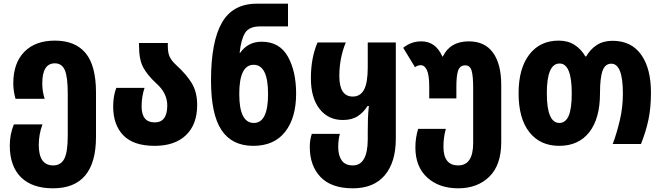

<svg xmlns="http://www.w3.org/2000/svg" viewBox="-20 -780 3588 1040"><path d="M267 240Q500 240 500 -39V-279Q500 -424 444 -492Q388 -560 277 -560Q171 -560 111.5 -499Q52 -438 52 -329Q52 -305 55.5 -284Q59 -263 64 -245H222Q209 -284 209 -328Q209 -437 277 -437Q315 -437 331 -400.5Q347 -364 347 -272V-45Q347 43 328.5 79.5Q310 116 268 116Q190 116 190 5Q190 -52 210 -106H55Q33 -52 33 8Q33 120 93.5 180Q154 240 267 240Z M818 10Q927 10 987.5 -48Q1048 -106 1048 -211Q1048 -281 1019 -329Q990 -377 935 -427Q910 -450 899.5 -471.5Q889 -493 889 -531V-547H733V-532Q733 -458 755.5 -415.5Q778 -373 828 -327Q886 -275 886 -209Q886 -117 818 -117Q747 -117 747 -204Q747 -232 751.5 -258Q756 -284 763 -304H610Q593 -261 593 -203Q593 -104 648 -47Q703 10 818 10Z M1352 10Q1465 10 1524.5 -66Q1584 -142 1584 -273Q1584 -394 1539 -474Q1494 -554 1397 -554Q1323 -554 1281 -494H1278Q1286 -568 1308 -602.5Q1330 -637 1389 -637H1540V-760H1371Q1241 -760 1182 -657Q1123 -554 1123 -344Q1123 -160 1180 -75Q1237 10 1352 10ZM1355 -114Q1276 -114 1276 -271Q1276 -429 1354 -429Q1432 -429 1432 -271Q1432 -114 1355 -114Z M1891 240Q2005 240 2064.5 169Q2124 98 2124 -29V-550H1972V-416Q1972 -332 1952 -294.5Q1932 -257 1891 -257Q1818 -257 1818 -368Q1818 -465 1853 -550H1700Q1664 -467 1664 -356Q1664 -250 1711 -190Q1758 -130 1837 -130Q1886 -130 1918 -151Q1950 -172 1971 -206H1978Q1974 -168 1973 -135.5Q1972 -103 1972 -65V-24Q1971 116 1891 116Q1850 116 1831 89Q1812 62 1812 16Q1812 -1 1814 -19.5Q1816 -38 1821 -55H1669Q1658 -23 1658 16Q1658 118 1716.5 179Q1775 240 1891 240Z M2462 240Q2566 240 2630.5 177Q2695 114 2695 -10V-320Q2695 -433 2650.5 -494.5Q2606 -556 2520 -556Q2418 -556 2379 -474H2376Q2340 -556 2262 -556Q2207 -556 2164 -521L2228 -416Q2242 -427 2259 -427Q2280 -427 2292.5 -400Q2305 -373 2305 -310V-247H2452V-310Q2452 -372 2462 -399Q2472 -426 2500 -426Q2526 -426 2534.5 -397.5Q2543 -369 2543 -305V-6Q2543 116 2462 116Q2382 116 2382 15Q2382 -10 2385 -33.5Q2388 -57 2395 -82H2245Q2230 -34 2230 19Q2230 123 2294 181.5Q2358 240 2462 240Z M3009 10Q3114 10 3172 -64Q3230 -138 3230 -275Q3230 -359 3244 -397Q3258 -435 3291 -435Q3354 -435 3354 -273Q3354 -200 3338 -131Q3322 -62 3299 0H3452Q3479 -68 3492.5 -132Q3506 -196 3506 -279Q3506 -410 3452.5 -484.5Q3399 -559 3298 -559Q3248 -559 3212.5 -536Q3177 -513 3155 -474H3151Q3128 -514 3092 -537Q3056 -560 3006 -560Q2905 -560 2847 -484.5Q2789 -409 2789 -275Q2789 -138 2847.5 -64Q2906 10 3009 10ZM3010 -114Q2942 -114 2942 -275Q2942 -436 3011 -436Q3077 -436 3077 -275Q3077 -190 3060 -152Q3043 -114 3010 -114Z"/></svg>

Font: Noto Sans Georgian Condensed Extra
Style: Regular
Weight: 800
Width: 3
Designer: Monotype Design Team
Foundry: Monotype Imaging Inc.
Version: Version 1.901